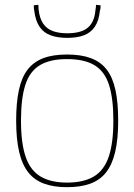

<svg xmlns="http://www.w3.org/2000/svg" viewBox="-20 -766 557 796"><path d="M47 -266Q47 -341 58.5 -393.5Q70 -446 95 -478Q120 -510 160 -525Q200 -540 258 -540Q316 -540 356.5 -525Q397 -510 422 -478Q447 -446 458.5 -393.5Q470 -341 470 -266Q470 -189 457.5 -136Q445 -83 419.5 -51Q394 -19 354 -4.5Q314 10 258 10Q203 10 163 -4.5Q123 -19 97.5 -51Q72 -83 59.5 -136Q47 -189 47 -266ZM67 -266Q67 -172 86.5 -115.5Q106 -59 148.5 -34Q191 -9 258 -9Q326 -9 368.5 -34Q411 -59 430.5 -115.5Q450 -172 450 -266Q450 -358 432 -414Q414 -470 372 -495.5Q330 -521 258 -521Q187 -521 145 -495.5Q103 -470 85 -414Q67 -358 67 -266ZM259 -609Q219 -609 190 -619.5Q161 -630 144 -655Q127 -680 122 -722Q121 -727 120.5 -732.5Q120 -738 120 -744L139 -746Q139 -741 139.5 -736Q140 -731 140 -727Q144 -690 159 -668Q174 -646 199.5 -637Q225 -628 259 -628Q294 -628 319 -637Q344 -646 358.5 -667.5Q373 -689 376 -726Q377 -731 377.5 -736Q378 -741 378 -746L397 -744Q397 -738 396.5 -732Q396 -726 394 -721Q390 -680 373 -655Q356 -630 327.5 -619.5Q299 -609 259 -609Z"/></svg>

Font: Georama ExtraCondensed Thin Thin
Style: Regular
Weight: 250
Version: Version 1.001